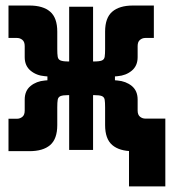

<svg xmlns="http://www.w3.org/2000/svg" viewBox="-20 -542 626 694"><path d="M349.6 -261.7 319.3 -319.8Q340 -319.8 348.5 -323.5Q356.9 -327.1 358.4 -336.9Q359.9 -346.7 359.9 -364.3V-427.7Q359.9 -477.5 385.7 -499.7Q411.6 -522 460.4 -522H536.1V-404.8H505.4Q494.6 -404.8 486.1 -397.9Q477.5 -391.1 477.5 -375.5V-335.4Q477.5 -304.2 456.4 -286.6Q435.2 -269 404.8 -266.6ZM10.7 4.4V-112.8H41.5Q52.3 -112.8 60.8 -119.7Q69.3 -126.5 69.3 -142.1V-182.1Q69.3 -213.9 90.5 -231.2Q111.7 -248.5 142.1 -251L197.8 -255.9L227.5 -198.2Q207.3 -198.2 198.7 -194.6Q190.2 -190.9 188.6 -181.4Q187 -171.9 187 -153.8V-89.8Q187 -40 161.4 -17.8Q135.7 4.4 86.4 4.4ZM151.4 -198.2V-319.8H252V-198.2ZM197.8 -261.7 142.1 -266.6Q111.7 -269 90.5 -286.6Q69.3 -304.2 69.3 -335.4V-375.5Q69.3 -391.1 60.8 -397.9Q52.3 -404.8 41.5 -404.8H10.7V-522H86.4Q135.7 -522 161.4 -499.7Q187 -477.5 187 -427.7V-364.3Q187 -346.7 188.6 -336.9Q190.2 -327.1 198.7 -323.5Q207.3 -319.8 227.5 -319.8ZM230 0V-517.6H316.4V0ZM460.4 4.4Q411.6 4.4 385.7 -17.8Q359.9 -40 359.9 -89.8V-153.8Q359.9 -171.9 358.4 -181.4Q356.9 -190.9 348.5 -194.6Q340 -198.2 319.3 -198.2L349.6 -255.9L404.8 -251Q435.2 -248.5 456.4 -231.2Q477.5 -213.9 477.5 -182.1V-142.6Q477.5 -127 486.1 -120.1Q494.6 -113.3 505.4 -113.3H536.1V4.4ZM291 -198.2V-319.8H395.5V-198.2ZM446.3 131.8V-113.3H577.6V131.8Z"/></svg>

Font: Cascadia Mono
Style: Regular
Weight: 400
Monospace: yes
Designer: Aaron Bell
Foundry: Saja Typeworks
Version: Version 2102.003